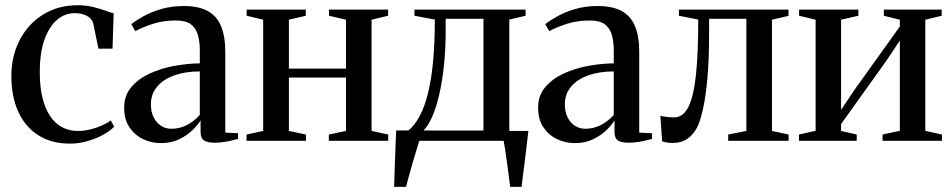

<svg xmlns="http://www.w3.org/2000/svg" viewBox="-20 -550 3718 750"><path d="M254 11Q180 11 128.8 -22.2Q77.5 -55.5 51 -114.5Q24.5 -173.5 24.5 -250.5Q24 -310 42.5 -360.5Q61 -411 95.2 -449Q129.5 -487 177.2 -508.2Q225 -529.5 283.5 -529.5Q316 -529.5 343.5 -522.8Q371 -516 391.5 -508.5Q412 -501 424 -498L419.5 -360H364.5L344 -459.5Q342 -468 334.2 -476.8Q326.5 -485.5 311 -492Q295.5 -498.5 270 -498.5Q234 -498.5 203.2 -472.8Q172.5 -447 154 -396.2Q135.5 -345.5 135.5 -270.5Q135 -214 145.2 -170.8Q155.5 -127.5 174.8 -98Q194 -68.5 221.8 -53.5Q249.5 -38.5 284 -38.5Q308.5 -38.5 333 -44.5Q357.5 -50.5 378.5 -60Q399.5 -69.5 413 -79.5L426 -55Q410 -38.5 382.8 -23.5Q355.5 -8.5 322 1.2Q288.5 11 254 11Z M608.5 9Q571.5 9 539 -6.5Q506.5 -22 485.8 -52.5Q465 -83 465 -129.5Q465 -176.5 492.5 -209.2Q520 -242 564.2 -262.5Q608.5 -283 660.2 -292.5Q712 -302 760.5 -302.5V-353Q760.5 -389 752.5 -415.2Q744.5 -441.5 724.5 -455.8Q704.5 -470 667.5 -470Q617.5 -470 577 -456.8Q536.5 -443.5 508.5 -428.5L493 -455.5Q510 -469.5 540 -486.2Q570 -503 610 -514.8Q650 -526.5 698 -526.5Q755.5 -526.5 791.2 -507Q827 -487.5 843.5 -447.8Q860 -408 860 -347.5V-32L910 -29.5V-7.5Q899.5 -4.5 884.8 -1Q870 2.5 852.8 5Q835.5 7.5 817.5 7.5Q791 7.5 777.2 -1.2Q763.5 -10 763.5 -35V-80Q754 -63.5 732.8 -42.5Q711.5 -21.5 680.2 -6.2Q649 9 608.5 9ZM649 -47Q682 -47 710 -61.5Q738 -76 760.5 -101V-271Q704.5 -271 661.5 -255.8Q618.5 -240.5 594 -211.8Q569.5 -183 569.5 -142.5Q569.5 -113 580.2 -91.5Q591 -70 609.2 -58.5Q627.5 -47 649 -47Z M943 0V-24.5L1008 -38.5V-473L943.5 -488.5V-512.5H1174.5V-488.5L1108.5 -473V-282H1331.5V-473L1265 -488.5V-512.5H1496V-488.5L1431.5 -473V-38.5L1496.5 -24.5V0H1264.5V-24.5L1331.5 -38.5V-247H1108.5V-38.5L1175 -24.5V0Z M1563 0V-35.5L1574.5 -39.5Q1600 -60 1619.5 -96.8Q1639 -133.5 1652.2 -187.5Q1665.5 -241.5 1672 -312.8Q1678.5 -384 1678.5 -473.5L1599 -488.5V-512.5H2033V-488.5L1969.5 -473.5V0ZM1634 -40H1868.5V-476.5H1721V-437Q1721 -360 1714.2 -295.2Q1707.5 -230.5 1695.5 -179.5Q1683.5 -128.5 1667.8 -93Q1652 -57.5 1634 -40ZM1519.5 180Q1520.5 145.5 1521.8 109Q1523 72.5 1524.5 35Q1526 -2.5 1527.5 -40.5H1659.5L1619 -3Q1615 9.5 1608 32Q1601 54.5 1593.2 81.5Q1585.5 108.5 1578.2 134.2Q1571 160 1566 180ZM1973 180Q1970 158 1966.8 132.5Q1963.5 107 1960 81.5Q1956.5 56 1953.2 34Q1950 12 1947 -2L1917.5 -38.5H2044Q2041.5 -19 2039 3.2Q2036.5 25.5 2033.8 48.8Q2031 72 2028 95Q2025 118 2022.2 139.8Q2019.5 161.5 2017.5 180Z M2225.5 9Q2188.5 9 2156 -6.5Q2123.5 -22 2102.8 -52.5Q2082 -83 2082 -129.5Q2082 -176.5 2109.5 -209.2Q2137 -242 2181.2 -262.5Q2225.5 -283 2277.2 -292.5Q2329 -302 2377.5 -302.5V-353Q2377.5 -389 2369.5 -415.2Q2361.5 -441.5 2341.5 -455.8Q2321.5 -470 2284.5 -470Q2234.5 -470 2194 -456.8Q2153.5 -443.5 2125.5 -428.5L2110 -455.5Q2127 -469.5 2157 -486.2Q2187 -503 2227 -514.8Q2267 -526.5 2315 -526.5Q2372.5 -526.5 2408.2 -507Q2444 -487.5 2460.5 -447.8Q2477 -408 2477 -347.5V-32L2527 -29.5V-7.5Q2516.5 -4.5 2501.8 -1Q2487 2.5 2469.8 5Q2452.5 7.5 2434.5 7.5Q2408 7.5 2394.2 -1.2Q2380.5 -10 2380.5 -35V-80Q2371 -63.5 2349.8 -42.5Q2328.5 -21.5 2297.2 -6.2Q2266 9 2225.5 9ZM2266 -47Q2299 -47 2327 -61.5Q2355 -76 2377.5 -101V-271Q2321.5 -271 2278.5 -255.8Q2235.5 -240.5 2211 -211.8Q2186.5 -183 2186.5 -142.5Q2186.5 -113 2197.2 -91.5Q2208 -70 2226.2 -58.5Q2244.5 -47 2266 -47Z M2607.5 8.5Q2594.5 8.5 2584.2 6.5Q2574 4.5 2566.5 2L2559.5 -97.5Q2569.5 -95 2585 -93.2Q2600.5 -91.5 2613.5 -91.5Q2649 -91.5 2669.5 -133.2Q2690 -175 2698.8 -259.5Q2707.5 -344 2707.5 -473.5L2632 -488.5V-512.5H3060V-488L2995.5 -473V-38.5L3060.5 -24.5V0H2824.5V-24.5L2895.5 -38.5V-476.5H2750V-422.5Q2750 -317 2743.2 -243.5Q2736.5 -170 2726 -124Q2715.5 -78 2704.5 -55Q2689 -24.5 2665.2 -8Q2641.5 8.5 2607.5 8.5Z M3101 0V-24.5L3166 -39V-473L3101.5 -488.5V-512.5H3333V-488.5L3265.5 -473V-121L3317.5 -198.5L3495 -446.5V-473L3432.5 -488.5V-512.5H3658.5V-488.5L3594.5 -473V-39L3659.5 -24.5V0H3427.5V-24.5L3495 -39V-391.5L3441.5 -311.5L3265.5 -65.5V-38.5L3326.5 -24.5V0Z"/></svg>

Font: Merriweather 120pt
Style: Regular
Weight: 400
Version: Version 2.100